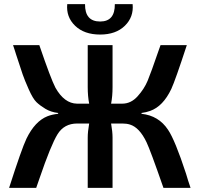

<svg xmlns="http://www.w3.org/2000/svg" viewBox="-20 -908 966 928"><path d="M464 -741Q387 -741 343 -783.5Q299 -826 305 -888H391Q390 -804 464 -804Q536 -804 535 -888H621Q627 -826 583.5 -783.5Q540 -741 464 -741ZM664 -358Q747 -349 792 -281Q826 -231 879 -69Q882 -59 889 -36L901 0H770Q706 -184 688 -221Q654 -292 608 -306Q592 -311 572 -311H517Q524 -271 524 -243V0H404V-243Q404 -271 411 -311H353Q290 -311 258 -259Q226 -207 171 -46Q161 -16 155 0H24Q85 -190 108 -238Q149 -322 209 -346Q232 -355 261 -358V-362Q226 -366 199.5 -382Q173 -398 156 -414.5Q139 -431 119 -476Q99 -521 89.5 -548.5Q80 -576 57 -647Q54 -656 52.5 -661.5Q51 -667 48 -675Q45 -683 43 -690H170Q226 -526 248 -484Q291 -408 352 -407H411Q404 -443 404 -487V-690H524V-487Q524 -443 517 -407H571Q613 -407 645 -442.5Q677 -478 693.5 -517.5Q710 -557 746 -662Q753 -680 756 -690H883Q827 -519 808 -478Q768 -394 706 -372Q687 -365 664 -362Z"/></svg>

Font: Exo 2 Semi Bold
Style: Regular
Weight: 600
Designer: Natanael Gama
Version: Version 1.001;PS 001.001;hotconv 1.0.88;makeotf.lib2.5.64775